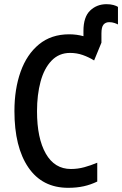

<svg xmlns="http://www.w3.org/2000/svg" viewBox="-20 -888 584 918"><path d="M489 -868Q508 -868 522.5 -864Q537 -860 544 -855V-771Q539 -774 527.5 -778Q516 -782 502 -782Q485 -782 475 -770.5Q465 -759 465 -728V-684L430 -599Q404 -615 375.5 -625Q347 -635 315 -635Q262 -635 226.5 -598Q191 -561 174 -498Q157 -435 157 -356Q157 -227 199 -153.5Q241 -80 319 -80Q352 -80 383 -88.5Q414 -97 445 -110V-20Q414 -5 380.5 2.5Q347 10 306 10Q182 10 115.5 -87.5Q49 -185 49 -357Q49 -462 78.5 -545Q108 -628 166.5 -676Q225 -724 311 -724Q346 -724 379 -715V-740Q379 -807 411 -837.5Q443 -868 489 -868Z"/></svg>

Font: Avrile Sans Condensed Medium
Style: Regular
Weight: 500
Width: 3
Designer: Monotype Design Team
Foundry: Monotype Imaging Inc.
Version: Version 2.001;September 10, 2019;FontCreator 11.5.0.2425 64-